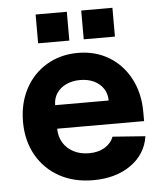

<svg xmlns="http://www.w3.org/2000/svg" viewBox="-51 -735 676 797"><g transform="rotate(-5 286.5 -337.0)"><path d="M36 -250.7Q36 -327.4 68 -387.7Q100 -448 157.5 -482Q215 -516 287.5 -516Q360 -516 416.5 -482Q473 -448 505 -387Q537 -326 537 -248V-210H175Q175 -176.7 190.7 -151.2Q206.3 -125.7 234.1 -111.4Q262 -97 298 -97Q336 -97 363 -113Q390 -129 401 -157L537 -147Q526 -73 463 -28.5Q400 16 306 16Q226 16 165.1 -17.5Q104.3 -51 70.1 -111.5Q36 -172 36 -250.7ZM287.2 -403Q254.4 -403 228.8 -390.9Q203.2 -378.8 189.1 -357.5Q175 -336.2 175 -308H398Q398 -336 383.9 -357.5Q369.8 -378.9 344.9 -391Q320 -403 287.2 -403ZM317 -690H447V-570H317ZM127 -690H257V-570H127Z"/></g></svg>

Font: Uncut Sans Variable
Style: Regular
Weight: 400
Designer: Kasper Nordkvist
Foundry: UNCUT.wtf
Version: Version 1.303;Glyphs 3.1.2 (3151)